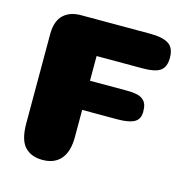

<svg xmlns="http://www.w3.org/2000/svg" viewBox="-102 -781 849 878"><g transform="rotate(15 322.5 -342.5)"><path d="M292 -139Q292 -71 262 -35.5Q232 0 175 0Q121 0 91 -32.5Q61 -65 61 -143V-565Q61 -597 69.5 -620.5Q78 -644 94 -658Q110 -672 130 -678.5Q150 -685 175 -685H503Q561 -685 589.5 -667Q618 -649 618 -602Q618 -558 593.5 -540.5Q569 -523 513 -523H292V-406H468Q495 -406 513.5 -402Q532 -398 543.5 -388.5Q555 -379 559.5 -365.5Q564 -352 564 -331Q564 -297 539 -282.5Q514 -268 459 -268H292Z"/></g></svg>

Font: Coiny
Style: Regular
Weight: 400
Version: Version 001.001